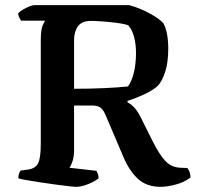

<svg xmlns="http://www.w3.org/2000/svg" viewBox="-20 -724 768 744"><path d="M275 0Q268 0 246 -2.5Q224 -5 194.5 -9Q165 -13 135.5 -17.5Q106 -22 83 -26Q60 -30 51 -33Q51 -52 60 -63L89 -67Q117 -71 127.5 -91Q138 -111 138 -167V-566Q138 -609 145.5 -626Q153 -643 156 -644H62Q58 -649 54.5 -656.5Q51 -664 50 -672Q56 -679 68.5 -686.5Q81 -694 93.5 -699Q106 -704 112 -704H481Q504 -698 529.5 -687Q555 -676 577.5 -662Q600 -648 613 -634Q623 -616 627.5 -590.5Q632 -565 632 -536Q632 -483 620.5 -447Q609 -411 593 -393Q576 -376 541 -359.5Q506 -343 474 -333V-328Q493 -317 505 -302Q517 -287 530 -260L573 -174Q598 -124 621.5 -99.5Q645 -75 680 -74L706 -73Q709 -70 713.5 -60Q718 -50 718 -36Q693 -17 659.5 -8.5Q626 0 603 0Q548 0 514.5 -31Q481 -62 459 -114L390 -276Q382 -296 371 -305.5Q360 -315 339 -315H267V-141Q267 -117 261 -99Q255 -81 249 -74L354 -62Q356 -58 359 -50.5Q362 -43 362 -33Q348 -21 321.5 -10.5Q295 0 275 0ZM267 -380Q328 -380 383.5 -382.5Q439 -385 476 -389Q490 -408 498.5 -442Q507 -476 507 -519Q507 -553 499.5 -581Q492 -609 477 -626Q460 -632 432 -635.5Q404 -639 376 -641Q348 -643 333 -643Q297 -643 282 -622Q267 -601 267 -568Z"/></svg>

Font: Texturina SemiBold
Style: Regular
Weight: 600
Designer: Guillermo Torres Carreño
Foundry: Omnibus-Type
Version: Version 1.002; ttfautohint (v1.8.3)